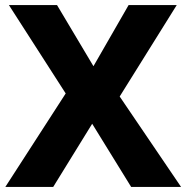

<svg xmlns="http://www.w3.org/2000/svg" viewBox="-20 -734 733 754"><path d="M691 0H495L342 -248L189 0H1L238 -367L15 -714H204L347 -474L485 -714H674L450 -355Z"/></svg>

Font: Noto Sans Kannada ExtraBold
Style: Regular
Weight: 800
Designer: Jelle Bosma - Monotype Design Team
Foundry: Monotype Imaging Inc.
Version: Version 2.005; ttfautohint (v1.8.4.7-5d5b)